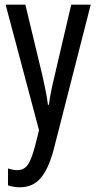

<svg xmlns="http://www.w3.org/2000/svg" viewBox="-20 -557 410 817"><path d="M4 -537H88L161 -233Q167 -205 173.5 -174Q180 -143 184 -111H188Q195 -164 212 -233L283 -537H366L208 81Q186 163 152.5 201.5Q119 240 64 240Q52 240 40 238Q28 236 14 232V160Q24 163 34 165Q44 167 53 167Q82 167 98 144.5Q114 122 129 65L146 -3Z"/></svg>

Font: Noto Sans Tamil ExtraCondensed
Style: Regular
Weight: 400
Width: 2
Designer: Jelle Bosma - Monotype Design Team
Foundry: Monotype Imaging Inc.
Version: Version 2.004; ttfautohint (v1.8.4.7-5d5b)